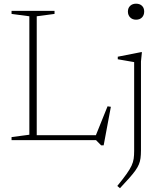

<svg xmlns="http://www.w3.org/2000/svg" viewBox="-20 -740 846 1014"><path d="M527.5 27.5H514L487 0H151V-26H510.5L481 -12.5L548 -178.5L565.5 -176ZM174 -654V0H41V-16L135 -28.5V-654L41 -666.5V-682.5H268V-666.5ZM698.5 -636Q679.5 -636 667.5 -648Q655.5 -660 655.5 -679Q655.5 -698 667.5 -709.2Q679.5 -720.5 698.5 -720.5Q718.5 -720.5 730 -709.2Q741.5 -698 741.5 -679Q741.5 -660 730 -648Q718.5 -636 698.5 -636ZM688.5 -412Q683 -413 668.2 -415.5Q653.5 -418 635.5 -421.2Q617.5 -424.5 602 -427V-440.5L724 -464.5H729.5L724.5 -415.5V54Q724.5 77.5 722.2 95Q720 112.5 713.5 128Q707 143.5 694.8 160.8Q682.5 178 662.8 200.2Q643 222.5 613.5 254L599.5 242Q630.5 204 648.2 179Q666 154 674.8 135Q683.5 116 686 98.2Q688.5 80.5 688.5 57.5Z"/></svg>

Font: Newsreader ExtraLight
Style: Regular
Weight: 250
Designer: Hugues Gentile
Foundry: Production Type
Version: Version 1.003